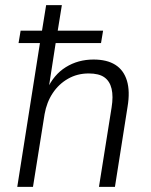

<svg xmlns="http://www.w3.org/2000/svg" viewBox="-20 -725 584 745"><path d="M47 0 135 -558H52L60 -606H143L159 -705H220L204 -606H380L372 -558H196L168 -377H162Q188 -435 235.5 -464.5Q283 -494 343 -494Q395 -494 427.5 -473.5Q460 -453 472.5 -412Q485 -371 475 -311L426 0H364L413 -308Q420 -351 413 -380.5Q406 -410 385 -425Q364 -440 324 -440Q280 -440 244 -419.5Q208 -399 184.5 -363.5Q161 -328 153 -282L108 0Z"/></svg>

Font: Nunito Sans 10pt SemiCondensed Light
Style: Italic
Weight: 300
Width: 4
Italic angle: -9°
Designer: Vernon Adams
Foundry: Vernon Adams
Version: Version 3.101;gftools[0.9.27]